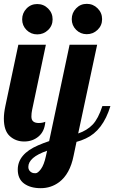

<svg xmlns="http://www.w3.org/2000/svg" viewBox="-28 -734 597 1004"><path d="M247.1 -632.8Q247.1 -599.6 223.4 -576.9Q199.7 -554.2 166.7 -554.2Q133.8 -554.2 110.8 -577.1Q87.9 -600.1 87.9 -632.8Q87.9 -665.5 110.6 -689.2Q133.3 -712.9 166.7 -712.9Q200.2 -712.9 223.6 -689.5Q247.1 -666 247.1 -632.8ZM209 -97.2Q205.1 -46.9 173.8 -20.5Q142.6 5.9 98.4 5.9Q54.2 5.9 22.9 -22.5Q-7.8 -50.8 -7.8 -113.8Q-7.8 -142.1 0 -179.2L67.9 -500H211.9L140.1 -160.2Q136.2 -142.1 136.2 -124.5Q136.2 -106.9 146 -98.9Q155.8 -90.8 174.6 -90.8Q193.4 -90.8 209 -97.2ZM356.9 80.1Q337.9 176.3 280.8 218.8Q238.8 250 184.8 250Q130.9 250 97.9 225.8Q64.9 201.7 64.9 152.8Q64.9 71.8 171.4 25.9Q200.7 13.2 229 3.9L335.9 -500H480L380.9 -36.1Q427.2 -51.8 456.5 -82.5Q485.8 -113.3 507.3 -179.2H549.3Q510.3 -50.8 420.4 -9.8Q395.5 2 372.1 7.8ZM505.9 -633.8Q505.9 -600.6 482.2 -577.9Q458.5 -555.2 425.8 -555.2Q393.1 -555.2 370.1 -578.1Q347.2 -601.1 347.2 -633.8Q347.2 -666.5 369.9 -690.2Q392.6 -713.9 425.8 -713.9Q459 -713.9 482.4 -690.4Q505.9 -667 505.9 -633.8ZM218.3 54.2Q120.1 88.4 120.1 139.2Q120.1 159.2 139.2 168.9Q145.5 171.9 157.7 171.9Q169.9 171.9 186 150.1Q202.1 128.4 211.9 83Z"/></svg>

Font: UVF Lobster12
Style: Regular
Weight: 400
Designer: Pablo Impallari
Foundry: Pablo Impallari. www.impallari.com
Version: Version 1.004